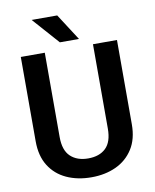

<svg xmlns="http://www.w3.org/2000/svg" viewBox="-97 -974 852 1058"><g transform="rotate(-10 328.5 -445.5)"><path d="M463.4 -710.9H597.7V-238.8Q597.7 -157.2 562.5 -101.8Q527.3 -46.4 466.8 -18.3Q406.2 9.8 329.1 9.8Q251 9.8 189.9 -18.3Q128.9 -46.4 94.2 -101.8Q59.6 -157.2 59.6 -238.8V-710.9H193.8V-238.8Q193.8 -164.6 230.5 -130.1Q267.1 -95.7 329.1 -95.7Q392.1 -95.7 427.7 -130.1Q463.4 -164.6 463.4 -238.8ZM296.9 -901.4 392.6 -752.9H285.6L153.8 -901.4Z"/></g></svg>

Font: Vazirmatn RD SemiBold
Style: Regular
Weight: 600
Designer: Saber Rastikerdar
Foundry: Saber Rastikerdar
Version: Version 32.102